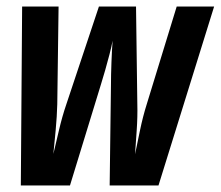

<svg xmlns="http://www.w3.org/2000/svg" viewBox="-20 -570 678 590"><path d="M44 0 48 -550H160L156 -250Q155 -212 151 -169Q147 -126 144 -97Q151 -126 161 -169Q171 -212 184 -250L284 -550H398L402 -250Q403 -212 400 -168.5Q397 -125 395 -96Q401 -125 410 -168.5Q419 -212 431 -250L523 -550H638L467 0H317L321 -310Q321 -339 322.5 -379Q324 -419 326 -445Q323 -428 316.5 -403Q310 -378 303 -353.5Q296 -329 290 -310L195 0Z"/></svg>

Font: JetBrains Mono ExtraBold
Style: Italic
Weight: 800
Italic angle: -9°
Monospace: yes
Designer: Philipp Nurullin, Konstantin Bulenkov
Foundry: JetBrains
Version: Version 2.305; ttfautohint (v1.8.4.7-5d5b)